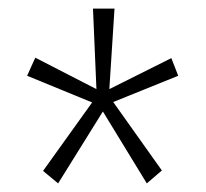

<svg xmlns="http://www.w3.org/2000/svg" viewBox="-20 -556 478 446"><path d="M115 -130 80 -159 194 -318 43 -380 62 -422 204 -349 196 -536H246L234 -349L378 -421L394 -380L243 -319L356 -160L321 -130L219 -297Z"/></svg>

Font: Inconsolata SemiCondensed Light
Style: Regular
Weight: 300
Width: 4
Monospace: yes
Designer: Raph Levien, Cyreal, Brenton Simpson
Foundry: Raph Levien, Cyreal, Google
Version: Version 3.100; ttfautohint (v1.8.4.7-5d5b)